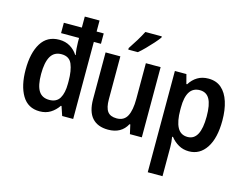

<svg xmlns="http://www.w3.org/2000/svg" viewBox="-128 -979 1845 1432"><g transform="rotate(15 795.0 -263.0)"><path d="M217 10Q127 10 82 -65Q37 -140 37 -265Q37 -393 83.5 -468.5Q130 -544 223 -544Q271 -544 307 -522.5Q343 -501 366 -465H370Q361 -514 361 -563V-595H222V-675H361V-760H475V-675H530V-595H475V0H390L366 -71H361Q336 -34 300.5 -12Q265 10 217 10ZM265 -91Q321 -91 345 -131.5Q369 -172 369 -244V-264Q369 -345 348 -394.5Q327 -444 267 -444Q210 -444 183.5 -398Q157 -352 157 -262Q157 -174 183 -132.5Q209 -91 265 -91Z M746 10Q665 10 622.5 -37.5Q580 -85 580 -182V-542H694V-210Q694 -146 715.5 -117Q737 -88 786 -88Q843 -88 867 -133.5Q891 -179 891 -266V-542H1005V0H913L897 -71H891Q848 10 746 10ZM738 -618Q763 -655 786.5 -693.5Q810 -732 827 -766H954V-757Q940 -737 915 -709Q890 -681 862.5 -653Q835 -625 812 -606H738Z M1115 240V-542H1204L1223 -470H1229Q1253 -509 1289 -530.5Q1325 -552 1373 -552Q1434 -552 1473.5 -517.5Q1513 -483 1533 -420.5Q1553 -358 1553 -276Q1553 -140 1503.5 -65Q1454 10 1370 10Q1325 10 1289.5 -10.5Q1254 -31 1229 -63H1222Q1229 -22 1229 15V240ZM1333 -91Q1432 -91 1432 -275Q1432 -366 1408 -409Q1384 -452 1333 -452Q1229 -452 1229 -290V-272Q1229 -184 1254 -137.5Q1279 -91 1333 -91Z"/></g></svg>

Font: Noto Sans Mono Condensed SemiBold
Style: Regular
Weight: 600
Width: 3
Designer: Monotype Design Team
Foundry: Monotype Imaging Inc.
Version: Version 2.014